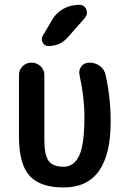

<svg xmlns="http://www.w3.org/2000/svg" viewBox="-20 -785 540 814"><path d="M250 9.8Q150.4 9.8 105.5 -39.6Q60.5 -88.9 60.5 -205.1V-466.8Q60.5 -489.3 76.2 -504.4Q91.8 -519.5 113.8 -519.5Q135.7 -519.5 151.9 -504.4Q168 -489.3 168 -466.8V-194.3Q168 -127.9 186 -103Q204.1 -78.1 250 -78.1Q293.9 -78.1 315.9 -125.5Q337.9 -172.9 337.9 -289.1Q337.9 -373 317.4 -465.8Q312.5 -487.3 324.7 -503.4Q336.9 -519.5 358.4 -519.5Q383.8 -519.5 403.3 -505.4Q422.9 -491.2 427.7 -466.8Q449.2 -372.1 449.2 -269.5Q449.2 9.8 250 9.8ZM201.2 -701.2Q218.8 -731.4 249.5 -748Q280.3 -764.6 315.4 -764.6Q337.9 -764.6 345.7 -745.1Q353.5 -725.6 339.8 -709L267.6 -627Q235.4 -589.8 184.6 -589.8Q168.9 -589.8 161.1 -604.5Q153.3 -619.1 161.1 -632.8Z"/></svg>

Font: Rounded-X Mgen+ 1m medium
Style: Regular
Weight: 500
Designer: [Source Han Sans]
Ryoko NISHIZUKA  (kana & ideographs); Paul D. Hunt (Latin, Greek & Cyrillic); Wenlong ZHANG  (bopomofo
Version: Version 1.059.20150602